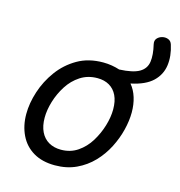

<svg xmlns="http://www.w3.org/2000/svg" viewBox="-108 -808 864 923"><g transform="rotate(15 324.0 -346.5)"><path d="M247 19Q184 19 140 -7Q96 -33 73.5 -79.5Q51 -126 51 -184Q51 -238 70 -296.5Q89 -355 126 -405.5Q163 -456 217.5 -487.5Q272 -519 345 -519Q367 -519 388 -515.5Q409 -512 427 -506Q495 -509 526.5 -527.5Q558 -546 563 -581Q568 -616 556 -666Q552 -684 561.5 -695Q571 -706 586.5 -710Q602 -714 616.5 -708.5Q631 -703 636 -686Q653 -633 646.5 -585.5Q640 -538 604.5 -504Q569 -470 497 -455Q518 -430 528.5 -396Q539 -362 539 -322Q539 -281 527.5 -234.5Q516 -188 493 -143Q470 -98 435 -61.5Q400 -25 353 -3Q306 19 247 19ZM256 -61Q303 -61 339 -85.5Q375 -110 399 -149Q423 -188 436 -231.5Q449 -275 449 -313Q449 -354 435.5 -382Q422 -410 397 -424.5Q372 -439 338 -439Q290 -439 253 -415Q216 -391 191.5 -352.5Q167 -314 154 -271Q141 -228 141 -190Q141 -149 155 -120Q169 -91 195 -76Q221 -61 256 -61Z"/></g></svg>

Font: Playwrite TZ
Style: Regular
Weight: 400
Designer: Veronika Burian, José Scaglione
Foundry: TypeTogether
Version: Version 1.002